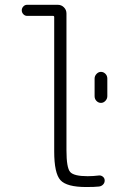

<svg xmlns="http://www.w3.org/2000/svg" viewBox="-20 -750 540 780"><path d="M364.3 -430.7Q364.3 -441.4 372.1 -449.7Q379.9 -458 390.1 -458Q400.4 -458 408.2 -450.2Q416 -442.4 416 -430.7V-359.4Q416 -348.6 408.2 -340.3Q400.4 -332 390.1 -332Q379.9 -332 372.1 -339.8Q364.3 -347.7 364.3 -359.4ZM89.8 -685.5Q81.1 -685.5 74.7 -692.4Q68.4 -699.2 68.4 -708Q68.4 -716.8 74.7 -723.6Q81.1 -730.5 89.8 -730.5H214.8Q229.5 -730.5 239.7 -720.2Q250 -710 250 -695.3V-139.6Q250 -68.4 265.1 -51.3Q280.3 -34.2 335.9 -34.2Q358.4 -34.2 381.8 -37.1Q390.6 -38.1 397.9 -32.2Q405.3 -26.4 405.3 -16.6Q405.3 -6.8 398.4 0Q391.6 6.8 381.8 7.8Q365.2 9.8 330.1 9.8Q251 9.8 225.6 -18.1Q200.2 -45.9 200.2 -134.8V-680.7Q200.2 -685.5 195.3 -685.5Z"/></svg>

Font: Rounded-L Mgen+ 1m light
Style: Regular
Weight: 200
Designer: [Source Han Sans]
Ryoko NISHIZUKA  (kana & ideographs); Paul D. Hunt (Latin, Greek & Cyrillic); Wenlong ZHANG  (bopomofo
Version: Version 1.059.20150602